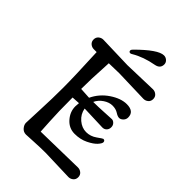

<svg xmlns="http://www.w3.org/2000/svg" viewBox="-253 -989 1106 1106"><g transform="rotate(45 299.5 -436.5)"><path d="M101 -696 303 -690 505 -696Q521 -696 533.5 -685.5Q546 -675 546 -657Q546 -639 533.5 -628.5Q521 -618 505 -618L303 -624Q277 -624 219 -622Q219 -610 217 -579Q211 -486 211 -405Q231 -403 279 -401Q306 -458 359 -493.5Q412 -529 459 -529Q519 -529 519 -480Q519 -464 507.5 -452.5Q496 -441 483.5 -441Q471 -441 452.5 -453Q434 -465 407 -465Q380 -465 353 -447Q326 -429 313 -401Q353 -401 401 -404Q449 -407 459.5 -407Q470 -407 480 -397Q490 -387 490 -371Q490 -355 480 -344.5Q470 -334 454 -334L315 -339H305Q312 -300 342 -274.5Q372 -249 407 -249Q442 -249 472 -270.5Q502 -292 505 -292Q519 -292 519 -278Q519 -268 502.5 -249.5Q486 -231 449.5 -213Q413 -195 367 -195Q321 -195 289.5 -230.5Q258 -266 258 -310Q258 -320 260 -338L211 -335Q211 -213 215.5 -144Q220 -75 220 -66L518 -72Q534 -72 546.5 -61.5Q559 -51 559 -33Q559 -15 546.5 -4.5Q534 6 518 6L326 0Q286 0 231 3Q176 6 172 6Q151 6 137.5 -10Q124 -26 124 -42Q124 -58 128.5 -153Q133 -248 133 -336.5Q133 -425 124 -618H101Q85 -618 72.5 -628.5Q60 -639 60 -657Q60 -675 72.5 -685.5Q85 -696 101 -696ZM254 -762Q254 -768 262 -776Q365 -879 412 -879Q427 -879 438.5 -868.5Q450 -858 450 -843Q450 -810 413 -803Q335 -789 278 -755Q270 -750 266 -750Q254 -750 254 -762Z"/></g></svg>

Font: Macondo Swash Caps
Style: Regular
Weight: 400
Designer: John Vargas Beltran
Foundry: John Vargas Beltran
Version: Version 2.001